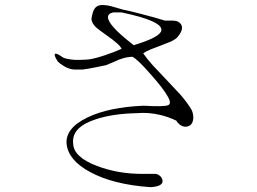

<svg xmlns="http://www.w3.org/2000/svg" viewBox="-20 -773 1040 778"><path d="M326.2 -531.2 302.7 -530.3Q283.2 -529.3 265.6 -532.2Q248 -534.2 235.4 -540Q208 -559.6 203.1 -554.7Q197.3 -550.8 212.9 -525.4Q222.7 -514.6 239.3 -504.9Q260.7 -492.2 281.2 -491.2H315.4Q336.9 -494.1 366.2 -500Q387.7 -503.9 409.2 -508.8L442.4 -522.5Q461.9 -532.2 473.6 -535.2Q493.2 -542 516.6 -543Q537.1 -533.2 590.8 -471.7Q643.6 -412.1 659.2 -382.8Q676.8 -353.5 661.1 -346.7Q643.6 -339.8 562.5 -344.7Q420.9 -338.9 334 -296.9Q243.2 -252.9 250 -188.5Q257.8 -123 344.7 -76.2Q437.5 -25.4 588.9 -14.6Q615.2 -15.6 628.9 -23.4Q639.6 -30.3 638.7 -41Q637.7 -50.8 629.9 -58.6Q621.1 -67.4 611.3 -68.4H556.6Q457 -68.4 373 -100.6Q277.3 -136.7 276.4 -192.4Q269.5 -257.8 369.1 -290Q437.5 -312.5 535.2 -314.5Q582 -318.4 627.9 -307.6Q662.1 -299.8 694.3 -284.2Q704.1 -267.6 719.7 -261.7Q733.4 -256.8 746.1 -262.7Q758.8 -269.5 761.7 -284.2Q766.6 -301.8 757.8 -325.2Q742.2 -353.5 710 -390.6Q690.4 -412.1 648.4 -456.1Q615.2 -491.2 599.6 -507.8Q574.2 -536.1 560.5 -556.6Q570.3 -564.5 588.9 -572.3Q600.6 -577.1 625 -585.9Q658.2 -598.6 671.9 -604.5Q694.3 -615.2 700.2 -624Q725.6 -654.3 713.9 -673.8Q704.1 -689.5 679.7 -689.5H648.4Q608.4 -702.1 550.8 -716.8Q510.7 -727.5 476.6 -734.4L457 -740.2Q438.5 -746.1 429.7 -748Q414.1 -752 405.3 -752Q377 -755.9 364.3 -739.3Q356.4 -729.5 351.6 -703.1L350.6 -696.3Q350.6 -680.7 369.1 -662.1Q381.8 -651.4 412.1 -629.9Q438.5 -611.3 448.2 -602.5Q466.8 -587.9 472.7 -575.2Q445.3 -562.5 401.4 -547.9Q350.6 -531.2 326.2 -531.2ZM438.5 -722.7H472.7Q640.6 -687.5 633.8 -649.4Q628.9 -622.1 521.5 -589.8L519.5 -591.8Q463.9 -634.8 440.4 -662.1Q395.5 -712.9 438.5 -722.7Z"/></svg>

Font: BatangChe
Style: Regular
Weight: 400
Monospace: yes
Version: Version 2.21